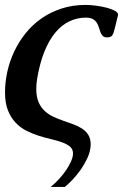

<svg xmlns="http://www.w3.org/2000/svg" viewBox="-23 -549 546 768"><path d="M320.3 -478.5Q285.6 -478.5 254.4 -463.6Q223.1 -448.7 197.8 -418Q172.4 -387.2 153.8 -340.6Q135.3 -293.9 125 -230.5Q122.1 -210 122.1 -193.4Q122.1 -161.6 131.3 -140.4Q140.6 -119.1 156 -105Q171.4 -90.8 190.9 -81.8Q210.4 -72.8 231 -65.7Q251.5 -58.6 271 -51.5Q290.5 -44.4 305.9 -34.2Q321.3 -23.9 330.6 -8.8Q339.8 6.3 339.8 29.8Q338.9 56.2 326.9 82.3Q314.9 108.4 298.8 131.1Q282.7 153.8 265.4 171.6Q248 189.5 236.3 198.7H179.7Q196.8 185.1 212.9 167.5Q229 149.9 241.5 131.6Q253.9 113.3 261.5 95.7Q269 78.1 269 64.5Q269 47.9 257.3 37.8Q245.6 27.8 226.6 20.8Q207.5 13.7 183.1 8.1Q158.7 2.4 133.1 -5.6Q107.4 -13.7 83 -25.9Q58.6 -38.1 39.6 -58.1Q20.5 -78.1 8.8 -107.4Q-2.9 -136.7 -2.9 -179.2Q-2.9 -220.2 6.3 -262.2Q15.6 -304.2 33.9 -343Q52.2 -381.8 79.3 -415.8Q106.4 -449.7 142.3 -474.9Q178.2 -500 222.4 -514.6Q266.6 -529.3 319.3 -529.3Q337.9 -529.3 360.6 -526.4Q383.3 -523.4 403.1 -518.3Q422.9 -513.2 436 -506.1Q449.2 -499 449.2 -490.2Q449.2 -488.3 448.7 -486.8L435.5 -433.1Q431.6 -416 426 -407.7Q420.4 -399.4 405.3 -399.4Q393.6 -399.4 387.9 -405.3Q382.3 -411.1 378.9 -419.9Q375.5 -428.7 372.6 -439Q369.6 -449.2 364 -458Q358.4 -466.8 348.4 -472.7Q338.4 -478.5 320.3 -478.5Z"/></svg>

Font: Arian AMU Serif
Style: Bold Italic
Weight: 700
Italic angle: -15°
Designer: Ruben Hakobyan (Tarumian)
Foundry: Ruben Hakobyan (Tarumian)
Version: Version 1.002